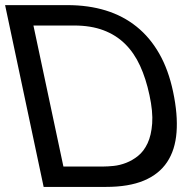

<svg xmlns="http://www.w3.org/2000/svg" viewBox="-20 -734 744 754"><path d="M244.6 -713.9Q327.1 -713.9 395.3 -692.9Q463.4 -671.9 516.1 -629.6Q568.8 -587.4 605.2 -523.7Q641.6 -460 659.7 -374Q678.7 -284.2 673.3 -214.6Q668 -145 636.2 -97.4Q604.5 -49.8 545.2 -24.9Q485.8 0 396.5 0H151.4L0 -713.9ZM387.2 -80.1Q403.3 -80.1 427 -82.5Q450.7 -85 475.3 -94.5Q500 -104 522.5 -122.1Q544.9 -140.1 559.6 -171.4Q574.2 -202.6 577.6 -249Q581.1 -295.4 566.9 -360.8Q553.2 -425.3 530 -475.8Q506.8 -526.4 471.2 -561.5Q435.5 -596.7 386.2 -615.2Q336.9 -633.8 271.5 -633.8H111.3L229 -80.1Z"/></svg>

Font: XB Khoramshahr
Style: Oblique
Weight: 400
Italic angle: 12°
Designer: Behnam
Foundry: Irmug
Version: Version 8.005 2009